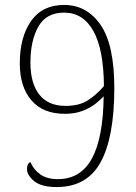

<svg xmlns="http://www.w3.org/2000/svg" viewBox="-20 -744 551 776"><path d="M209 12Q147 12 118 -12Q89 -36 89 -61Q89 -83 103 -89Q116 -58 143 -39Q170 -20 214 -20Q306 -20 351.5 -103.5Q397 -187 399 -355Q386 -340 364.5 -323.5Q343 -307 312.5 -295.5Q282 -284 242 -284Q154 -284 107 -338.5Q60 -393 60 -488Q60 -594 105.5 -659Q151 -724 239 -724Q331 -724 386.5 -643.5Q442 -563 442 -388Q442 -190 387 -89Q332 12 209 12ZM245 -316Q302 -316 337.5 -340Q373 -364 400 -396Q399 -544 357.5 -618.5Q316 -693 239 -693Q167 -693 135 -636.5Q103 -580 103 -491Q103 -407 139 -361.5Q175 -316 245 -316Z"/></svg>

Font: Noto Serif Armenian SemiCondensed ExtraLight
Style: Regular
Weight: 200
Width: 4
Designer: Monotype Design Team
Foundry: Monotype Imaging Inc.
Version: Version 2.008; ttfautohint (v1.8.4.7-5d5b)